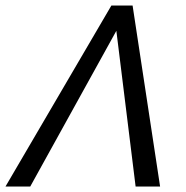

<svg xmlns="http://www.w3.org/2000/svg" viewBox="-25 -678 678 698"><path d="M468 0 398 -566 85 0H-5L380 -658H457L557 0Z"/></svg>

Font: Ysabeau Medium
Style: Italic
Weight: 500
Italic angle: -12°
Designer: Christian Thalmann (Catharsis Fonts)
Version: Version 0.003